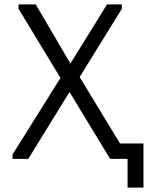

<svg xmlns="http://www.w3.org/2000/svg" viewBox="-20 -720 670 870"><path d="M558 130H630V-70H500V0H558ZM37 0H108L295 -303L479 0H554V-20L341 -371L532 -680V-700H465L299 -432L142 -700H64V-680L254 -367L37 -20Z"/></svg>

Font: Tilda Sans VF
Style: Regular
Weight: 400
Designer: ParaType Ltd
Foundry: ParaType Ltd
Version: Version 1.010